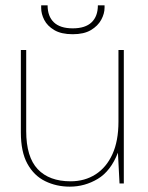

<svg xmlns="http://www.w3.org/2000/svg" viewBox="-20 -686 553 718"><path d="M241 12Q191 12 149 -8.5Q107 -29 82.5 -73.5Q58 -118 58 -191V-499H78V-196Q78 -99 121 -53.5Q164 -8 244 -8Q297 -8 337.5 -34Q378 -60 400.5 -109.5Q423 -159 423 -231V-499H443V0H427L421 -115Q394 -46 345.5 -17Q297 12 241 12ZM252 -558Q209 -558 183 -573.5Q157 -589 145.5 -611.5Q134 -634 134 -656V-666H158Q158 -625 181.5 -602.5Q205 -580 252 -580Q299 -580 322.5 -602.5Q346 -625 346 -666H371V-657Q371 -635 358.5 -612Q346 -589 320 -573.5Q294 -558 252 -558Z"/></svg>

Font: DM Sans 20pt Thin
Style: Regular
Weight: 250
Version: Version 4.004;gftools[0.9.30]